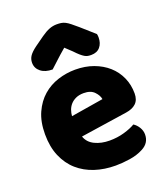

<svg xmlns="http://www.w3.org/2000/svg" viewBox="-139 -841 828 954"><g transform="rotate(-20 275.0 -364.0)"><path d="M309 16Q250 16 199.5 -0.5Q149 -17 111.5 -50Q74 -83 52.5 -133Q31 -183 31 -250Q31 -316 52.5 -363.5Q74 -411 109 -441.5Q144 -472 189 -486.5Q234 -501 281 -501Q334 -501 377.5 -485Q421 -469 452.5 -441Q484 -413 501.5 -374Q519 -335 519 -289Q519 -255 500 -237Q481 -219 447 -214L200 -177Q211 -144 245 -127.5Q279 -111 323 -111Q364 -111 400.5 -121.5Q437 -132 460 -146Q476 -136 487 -118Q498 -100 498 -80Q498 -35 456 -13Q424 4 384 10Q344 16 309 16ZM281 -377Q257 -377 239.5 -369Q222 -361 211 -348.5Q200 -336 194.5 -320.5Q189 -305 188 -289L359 -317Q356 -337 337 -357Q318 -377 281 -377ZM268 -622Q234 -593 215 -575Q196 -557 177 -540Q138 -540 115 -558.5Q92 -577 92 -606Q92 -626 103 -642Q114 -658 140 -677L189 -712Q213 -729 232.5 -736.5Q252 -744 272 -744Q285 -744 295.5 -742.5Q306 -741 317 -735.5Q328 -730 341 -719.5Q354 -709 374 -692L444 -630Q445 -625 445.5 -621Q446 -617 446 -612Q446 -581 429.5 -561.5Q413 -542 382 -542Q372 -542 364 -543.5Q356 -545 347.5 -550Q339 -555 328 -564.5Q317 -574 302 -590Z"/></g></svg>

Font: Baloo Bhai
Style: Regular
Weight: 400
Designer: Supriya Tembe, Noopur Datye and Ek Type
Foundry: Ek Type
Version: Version 1.100;PS 1.000;hotconv 1.0.88;makeotf.lib2.5.647800;